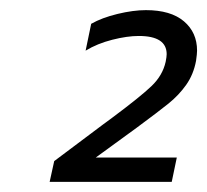

<svg xmlns="http://www.w3.org/2000/svg" viewBox="-20 -729 409 379"><path d="M87 -411 183 -483 202 -497Q257 -538 279 -559Q301 -580 307 -607Q309 -617 309 -622Q309 -658 254 -658Q231 -658 201.5 -650.5Q172 -643 149 -629L160 -682Q181 -694 212 -701.5Q243 -709 268 -709Q317 -709 343 -687Q369 -665 369 -629Q369 -623 367 -609Q362 -582 347.5 -561.5Q333 -541 312.5 -524.5Q292 -508 250 -477L169 -418H329L319 -370H78Z"/></svg>

Font: Prompt Light
Style: Italic
Weight: 300
Italic angle: -12°
Designer: Katatrad Team
Foundry: CadsonDemak
Version: Version 1.000